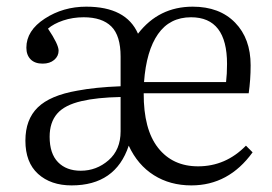

<svg xmlns="http://www.w3.org/2000/svg" viewBox="-20 -542 816 576"><path d="M194.8 14.2Q132.3 14.2 94.2 -20.3Q56.2 -54.7 56.2 -120.1Q56.2 -183.6 93.3 -219.7Q130.4 -255.9 211.9 -270Q265.6 -280.3 341.8 -283.2V-372.1Q341.8 -435.1 314 -462.6Q286.1 -490.2 231 -490.2Q198.2 -490.2 169.4 -480.5Q140.6 -470.7 124 -456.1Q155.8 -408.7 155.8 -390.1Q155.8 -373.5 142.6 -362.3Q129.4 -351.1 107.9 -351.1Q84.5 -351.1 71.8 -364Q59.1 -377 59.1 -398.9Q59.1 -450.2 114.3 -486.1Q169.4 -522 238.8 -522Q358.4 -522 394 -440.9Q456.5 -522 558.1 -522Q638.7 -522 685.3 -474.1Q731.9 -426.3 731.9 -346.2Q731.9 -302.7 726.1 -262.2H411.1Q410.6 -153.8 454.3 -98.4Q498 -43 574.2 -43Q657.2 -43 717.8 -105L737.8 -85Q666 14.2 554.2 14.2Q490.2 14.2 441.7 -16.4Q393.1 -46.9 366.2 -105Q326.7 14.2 194.8 14.2ZM412.1 -295.9H658.2Q661.1 -320.3 661.1 -350.1Q661.1 -490.2 553.2 -490.2Q489.3 -490.2 454.1 -439.9Q418.9 -389.6 412.1 -295.9ZM222.2 -29.8Q269.5 -29.8 305.7 -61.3Q341.8 -92.8 341.8 -147.9V-251Q270.5 -249.5 225.1 -238.8Q173.8 -227.1 151.4 -200.9Q128.9 -174.8 128.9 -131.8Q128.9 -81.1 154.1 -55.4Q179.2 -29.8 222.2 -29.8Z"/></svg>

Font: Literata Light
Style: Regular
Weight: 300
Designer: Latin by Veronika Burian and Jose Scaglione. Greek by Irene Vlachou. Cyrillic by Vera Evstafieva.
Foundry: TypeTogether
Version: Version 3.021